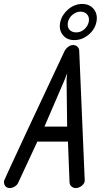

<svg xmlns="http://www.w3.org/2000/svg" viewBox="-22 -954 510 972"><path d="M393 -934Q432 -934 453 -907.5Q474 -881 466 -842Q458 -804 425.5 -777.5Q393 -751 354 -751Q316 -751 295.5 -777.5Q275 -804 283 -842Q287 -861 298 -878Q309 -895 324 -907.5Q339 -920 357 -927Q375 -934 393 -934ZM385 -895Q365 -895 346 -880Q327 -865 322 -842Q317 -819 329 -804.5Q341 -790 364 -790Q387 -790 404.5 -805.5Q422 -821 427 -842Q432 -865 420 -880Q408 -895 385 -895ZM407 -40Q407 -26 392.5 -14Q378 -2 361 -2Q349 -2 340 -10Q331 -18 330 -31L322 -237H167L71 -31Q66 -18 53 -10Q40 -2 28 -2Q11 -2 3.5 -14Q-4 -26 -1 -40Q0 -44 114 -289L306 -698Q313 -710 324.5 -718Q336 -726 348 -726Q361 -726 369.5 -718Q378 -710 379 -698ZM318 -313 315 -552 318 -583 306 -552 203 -313Z"/></svg>

Font: VDS Compensated
Style: Light Italic
Weight: 300
Italic angle: -12°
Designer: artmaker
Foundry: artmaker
Version: Version 1.000 2012 initial release